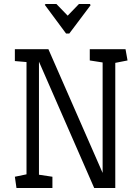

<svg xmlns="http://www.w3.org/2000/svg" viewBox="-20 -936 699 956"><path d="M207 -916H261L317 -858L373 -916H428L431 -910L325 -769H309L203 -912ZM62 0 54 -56 112 -68V-627L54 -632V-691H221L491 -75V-625L427 -635V-691H605L615 -635L554 -623V0H449L174 -629V-66L241 -56V0Z"/></svg>

Font: Kreon Light Light
Style: Regular
Weight: 300
Version: Version 2.002